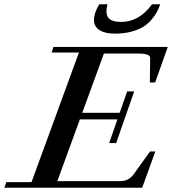

<svg xmlns="http://www.w3.org/2000/svg" viewBox="-62 -884 810 904"><path d="M479 -725.6Q432.6 -725.6 406.5 -742.2Q380.4 -758.8 380.4 -790.5Q380.4 -822.3 405.3 -863.8H443.8Q433.1 -819.8 448.2 -800.3Q463.4 -780.8 508.3 -780.8Q593.3 -780.8 653.8 -863.8H692.4Q685.1 -843.8 677 -828.1Q668.9 -812.5 651.9 -792.2Q634.8 -772 613.3 -758.3Q591.8 -744.6 556.9 -735.1Q522 -725.6 479 -725.6ZM-41.5 0 -32.2 -26.4H86.4L309.6 -636.7H181.2L189.5 -663.1H728L668.5 -495.6H643.6L645 -610.4Q645.5 -621.6 631.6 -626.7Q617.7 -631.8 586.4 -631.8H427.2L325.2 -353H501.5L536.6 -453.6H569.8L484.9 -210.4H452.1L490.7 -321.8H314L208 -31.2H504.9Q543.5 -31.2 566.9 -63L644.5 -170.9H669.4L607.4 0Z"/></svg>

Font: Elstob 18pt SemiBold
Style: Italic
Weight: 600
Italic angle: -20°
Designer: Peter S. Baker
Version: Version 1.015